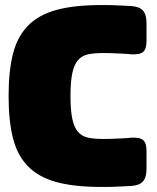

<svg xmlns="http://www.w3.org/2000/svg" viewBox="-20 -730 620 760"><path d="M560 -132Q560 -164 546.5 -175.5Q533 -187 500 -185Q483 -183 466 -182.5Q449 -182 433.5 -181Q418 -180 405.5 -180Q393 -180 386 -180Q351 -180 327 -185.5Q303 -191 288 -209Q273 -227 266 -260.5Q259 -294 259 -350Q259 -406 266 -439.5Q273 -473 288 -491Q303 -509 327 -514.5Q351 -520 386 -520Q393 -520 405.5 -520Q418 -520 433.5 -519Q449 -518 466 -517.5Q483 -517 500 -515Q533 -513 546.5 -524.5Q560 -536 560 -568V-638Q560 -672 546 -688Q532 -704 500 -706Q481 -707 461.5 -708Q442 -709 425 -709.5Q408 -710 396.5 -710Q385 -710 381 -710Q275 -710 204.5 -691Q134 -672 91.5 -629Q49 -586 31.5 -517.5Q14 -449 14 -350Q14 -251 31.5 -182.5Q49 -114 91.5 -71Q134 -28 204.5 -9Q275 10 381 10Q385 10 396.5 10Q408 10 425 9.5Q442 9 461.5 8Q481 7 500 6Q532 4 546 -12Q560 -28 560 -62Z"/></svg>

Font: Bolota
Style: Bold
Weight: 240
Designer: Gabriel Pang
Version: Version 1.000